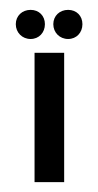

<svg xmlns="http://www.w3.org/2000/svg" viewBox="-20 -369 198 389"><path d="M110 -262H50V0H110ZM118 -349C101 -349 88 -337 88 -320C88 -303 101 -290 118 -290C135 -290 147 -303 147 -320C147 -337 135 -349 118 -349ZM42 -349C25 -349 12 -337 12 -320C12 -303 25 -290 42 -290C59 -290 71 -303 71 -320C71 -337 59 -349 42 -349Z"/></svg>

Font: Hussar Tani
Style: Dwa
Weight: 700
Foundry: Cannot Into Space Fonts
Version: Version 0.92